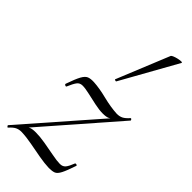

<svg xmlns="http://www.w3.org/2000/svg" viewBox="-240 -772 827 827"><g transform="rotate(45 174.0 -358.0)"><path d="M1 7Q-1 8 -4 4Q-7 0 -6 -1L308 -360L302 -349Q289 -335 278.5 -330Q268 -325 247 -325Q226 -325 197.5 -331Q169 -337 143 -343Q117 -349 101 -349Q84 -349 75 -336.5Q66 -324 55 -298Q54 -294 48 -296.5Q42 -299 44 -304Q59 -347 69.5 -366Q80 -385 92 -390Q104 -395 125 -394Q160 -392 206 -380.5Q252 -369 291 -367Q307 -367 319 -373Q331 -379 346 -396Q349 -398 352 -394Q355 -390 353 -388L40 -29L46 -41Q59 -55 69.5 -59.5Q80 -64 101 -64Q126 -64 158.5 -58.5Q191 -53 221.5 -47Q252 -41 270 -41Q287 -41 296 -52Q305 -63 315 -89Q316 -91 321.5 -90Q327 -89 326 -85Q312 -43 302 -23.5Q292 -4 280.5 0.5Q269 5 249 5Q221 4 187.5 -2Q154 -8 120 -14.5Q86 -21 56 -22Q40 -22 28 -16Q16 -10 1 7ZM191 -465Q190 -462 184.5 -464Q179 -466 181 -468L279 -708Q281 -711 289.5 -714.5Q298 -718 309 -720.5Q320 -723 327.5 -723Q335 -723 333 -719Z"/></g></svg>

Font: Cormorant Garamond Light Light
Style: Italic
Weight: 300
Italic angle: -10°
Version: Version 4.001